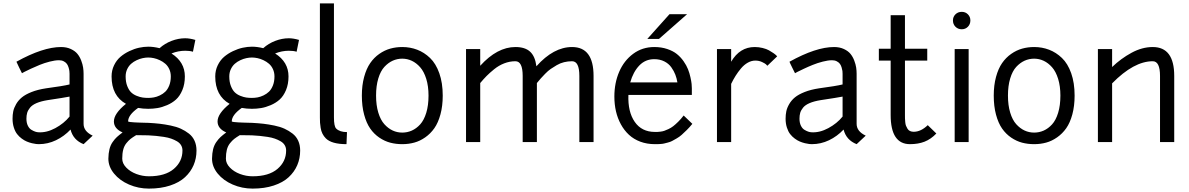

<svg xmlns="http://www.w3.org/2000/svg" viewBox="-20 -840 7030 1135"><path d="M109.9 -407.2 93.3 -440.4Q76.7 -474.1 77.1 -475.1Q233.9 -562 340.8 -562Q373.5 -562 398.7 -550.3Q423.8 -538.6 437.7 -521.5Q451.7 -504.4 460.2 -481.7Q468.8 -459 471.4 -440.4Q474.1 -421.9 474.1 -403.8V-107.9Q474.1 -63.5 527.8 -38.1L474.1 12.2Q412.6 -12.2 397 -74.2Q359.4 -34.2 311 -11Q262.7 12.2 209 12.2Q202.6 12.2 193.4 11.2Q184.1 10.3 168.7 6.6Q153.3 2.9 138.7 -3.2Q124 -9.3 108.4 -20.8Q92.8 -32.2 81.1 -47.4Q69.3 -62.5 61.8 -86.2Q54.2 -109.9 54.2 -138.2Q54.2 -161.6 58.3 -181.9Q62.5 -202.1 75.4 -224.6Q88.4 -247.1 109.4 -264.4Q130.4 -281.7 166.7 -296.1Q203.1 -310.5 252 -317.9Q351.6 -331.1 391.1 -340.8V-403.8Q391.1 -412.1 390.1 -420.4Q389.2 -428.7 385.5 -440.9Q381.8 -453.1 375.7 -461.9Q369.6 -470.7 357.4 -477.3Q345.2 -483.9 329.1 -483.9Q305.2 -483.9 273.9 -475.8Q242.7 -467.8 214.8 -456.5Q187 -445.3 162.8 -433.8Q138.7 -422.4 124 -415ZM206.1 -58.1Q255.4 -54.7 306.9 -82.5Q358.4 -110.4 391.1 -150.9V-269Q359.4 -262.7 261.2 -248Q222.2 -241.7 196 -230.5Q169.9 -219.2 157.5 -203.6Q145 -188 140.6 -172.9Q136.2 -157.7 136.2 -138.2Q136.2 -114.3 144.5 -97.2Q152.8 -80.1 165.8 -72.5Q178.7 -64.9 188.2 -61.8Q197.8 -58.6 206.1 -58.1Z M722.7 -388.2Q722.7 -355.5 732.2 -331.3Q741.7 -307.1 755.1 -294.2Q768.6 -281.2 788.1 -273.4Q807.6 -265.6 823.2 -263.4Q838.9 -261.2 856.4 -261.2Q873 -261.2 889.6 -264.2Q906.2 -267.1 924.8 -275.9Q943.4 -284.7 957.3 -298.1Q971.2 -311.5 980.5 -334.7Q989.7 -357.9 989.7 -388.2Q989.7 -411.6 980.7 -431.2Q971.7 -450.7 957.3 -463.1Q942.9 -475.6 924.8 -484.1Q906.7 -492.7 889.4 -496.3Q872.1 -500 856.4 -500Q840.8 -500 823.5 -496.3Q806.2 -492.7 787.8 -484.1Q769.5 -475.6 755.4 -463.1Q741.2 -450.7 731.9 -431.2Q722.7 -411.6 722.7 -388.2ZM653.3 -122.1Q653.3 -168.5 724.6 -226.1Q639.6 -273.9 639.6 -388.2Q639.6 -423.8 654.3 -454.1Q668.9 -484.4 692.1 -504.2Q715.3 -523.9 744.6 -537.8Q773.9 -551.8 802.2 -557.9Q830.6 -564 856.4 -564Q887.7 -564 923.3 -555.2Q954.1 -583 994.4 -598.4Q1034.7 -613.8 1074.7 -613.8Q1101.6 -613.8 1134.8 -604L1120.6 -534.2Q1102.5 -540 1074.7 -540Q1033.2 -540 993.7 -523.9Q1072.8 -473.6 1072.8 -388.2Q1072.8 -342.8 1057.9 -307.4Q1043 -272 1020.5 -251.7Q998 -231.4 967.8 -218.5Q937.5 -205.6 910.6 -201.2Q883.8 -196.8 856.4 -196.8Q825.2 -196.8 796.4 -202.1Q737.3 -160.2 737.3 -122.1Q739.3 -120.1 749.8 -118.7Q760.3 -117.2 776.1 -116.5Q792 -115.7 806.6 -115.2Q821.3 -114.7 837.2 -114.3Q853 -113.8 857.4 -113.8Q894.5 -111.8 924.3 -108.4Q954.1 -105 988.8 -97.9Q1023.4 -90.8 1049.1 -79.1Q1074.7 -67.4 1096.7 -50.3Q1118.7 -33.2 1130.1 -7.8Q1141.6 17.6 1141.6 49.8Q1141.6 96.2 1124.5 136.2Q1107.4 176.3 1073.7 207.5Q1040 238.8 985.4 256.8Q930.7 274.9 860.4 274.9Q798.3 274.9 742.9 251Q687.5 227.1 654.1 186Q620.6 145 620.6 98.1Q621.1 66.4 627 42.5Q632.8 18.6 645.5 0.2Q658.2 -18.1 670.9 -29.8Q683.6 -41.5 704.6 -57.1Q653.3 -79.6 653.3 -122.1ZM860.4 202.1Q956.5 202.1 1007.6 158.4Q1058.6 114.7 1058.6 49.8Q1058.6 32.2 1050.3 18.3Q1042 4.4 1025.9 -4.9Q1009.8 -14.2 991.9 -20.5Q974.1 -26.9 948.7 -30.8Q923.3 -34.7 903.3 -36.6Q883.3 -38.6 856.4 -40Q847.7 -40 823.2 -40.5Q798.8 -41 784.7 -41Q763.2 -27.8 751.5 -18.6Q739.7 -9.3 726.8 6.8Q713.9 22.9 708.3 45.2Q702.6 67.4 702.6 98.1Q702.6 126 726.1 150.4Q749.5 174.8 785.9 188.5Q822.3 202.1 860.4 202.1Z M1335.4 -388.2Q1335.4 -355.5 1345 -331.3Q1354.5 -307.1 1367.9 -294.2Q1381.3 -281.2 1400.9 -273.4Q1420.4 -265.6 1436 -263.4Q1451.7 -261.2 1469.2 -261.2Q1485.8 -261.2 1502.4 -264.2Q1519 -267.1 1537.6 -275.9Q1556.2 -284.7 1570.1 -298.1Q1584 -311.5 1593.3 -334.7Q1602.5 -357.9 1602.5 -388.2Q1602.5 -411.6 1593.5 -431.2Q1584.5 -450.7 1570.1 -463.1Q1555.7 -475.6 1537.6 -484.1Q1519.5 -492.7 1502.2 -496.3Q1484.9 -500 1469.2 -500Q1453.6 -500 1436.3 -496.3Q1418.9 -492.7 1400.6 -484.1Q1382.3 -475.6 1368.2 -463.1Q1354 -450.7 1344.7 -431.2Q1335.4 -411.6 1335.4 -388.2ZM1266.1 -122.1Q1266.1 -168.5 1337.4 -226.1Q1252.4 -273.9 1252.4 -388.2Q1252.4 -423.8 1267.1 -454.1Q1281.7 -484.4 1304.9 -504.2Q1328.1 -523.9 1357.4 -537.8Q1386.7 -551.8 1415 -557.9Q1443.4 -564 1469.2 -564Q1500.5 -564 1536.1 -555.2Q1566.9 -583 1607.2 -598.4Q1647.5 -613.8 1687.5 -613.8Q1714.4 -613.8 1747.6 -604L1733.4 -534.2Q1715.3 -540 1687.5 -540Q1646 -540 1606.4 -523.9Q1685.5 -473.6 1685.5 -388.2Q1685.5 -342.8 1670.7 -307.4Q1655.8 -272 1633.3 -251.7Q1610.8 -231.4 1580.6 -218.5Q1550.3 -205.6 1523.4 -201.2Q1496.6 -196.8 1469.2 -196.8Q1438 -196.8 1409.2 -202.1Q1350.1 -160.2 1350.1 -122.1Q1352.1 -120.1 1362.5 -118.7Q1373 -117.2 1388.9 -116.5Q1404.8 -115.7 1419.4 -115.2Q1434.1 -114.7 1450 -114.3Q1465.8 -113.8 1470.2 -113.8Q1507.3 -111.8 1537.1 -108.4Q1566.9 -105 1601.6 -97.9Q1636.2 -90.8 1661.9 -79.1Q1687.5 -67.4 1709.5 -50.3Q1731.4 -33.2 1742.9 -7.8Q1754.4 17.6 1754.4 49.8Q1754.4 96.2 1737.3 136.2Q1720.2 176.3 1686.5 207.5Q1652.8 238.8 1598.1 256.8Q1543.5 274.9 1473.1 274.9Q1411.1 274.9 1355.7 251Q1300.3 227.1 1266.8 186Q1233.4 145 1233.4 98.1Q1233.9 66.4 1239.7 42.5Q1245.6 18.6 1258.3 0.2Q1271 -18.1 1283.7 -29.8Q1296.4 -41.5 1317.4 -57.1Q1266.1 -79.6 1266.1 -122.1ZM1473.1 202.1Q1569.3 202.1 1620.4 158.4Q1671.4 114.7 1671.4 49.8Q1671.4 32.2 1663.1 18.3Q1654.8 4.4 1638.7 -4.9Q1622.6 -14.2 1604.7 -20.5Q1586.9 -26.9 1561.5 -30.8Q1536.1 -34.7 1516.1 -36.6Q1496.1 -38.6 1469.2 -40Q1460.4 -40 1436 -40.5Q1411.6 -41 1397.5 -41Q1376 -27.8 1364.3 -18.6Q1352.5 -9.3 1339.6 6.8Q1326.7 22.9 1321 45.2Q1315.4 67.4 1315.4 98.1Q1315.4 126 1338.9 150.4Q1362.3 174.8 1398.7 188.5Q1435.1 202.1 1473.1 202.1Z M1871.1 -819.8H1954.1V-146Q1954.1 -93.3 1967.3 -80.1Q1988.3 -59.1 2031.2 -59.1L2028.3 12.2Q1940.4 12.2 1906.2 -22Q1894 -34.2 1886.2 -49.8Q1878.4 -65.4 1875.5 -84.2Q1872.6 -103 1871.8 -114.7Q1871.1 -126.5 1871.1 -146Z M2119.1 -274.9Q2119.1 -335.9 2132.6 -385.3Q2146 -434.6 2168.5 -467Q2190.9 -499.5 2221.9 -521.2Q2252.9 -543 2286.9 -552.5Q2320.8 -562 2357.9 -562Q2404.8 -562 2446.3 -546.1Q2487.8 -530.3 2522.2 -497.3Q2556.6 -464.4 2576.9 -407.2Q2597.2 -350.1 2597.2 -274.9Q2597.2 -213.4 2583.7 -163.8Q2570.3 -114.3 2547.6 -82Q2524.9 -49.8 2493.9 -28.1Q2462.9 -6.3 2429.2 2.9Q2395.5 12.2 2357.9 12.2Q2320.3 12.2 2286.9 3.4Q2253.4 -5.4 2222.2 -26.6Q2190.9 -47.9 2168.5 -80.1Q2146 -112.3 2132.6 -162.1Q2119.1 -211.9 2119.1 -274.9ZM2513.2 -274.9Q2513.2 -330.6 2499.8 -373.8Q2486.3 -417 2463.9 -442.4Q2441.4 -467.8 2414.6 -480.5Q2387.7 -493.2 2357.9 -493.2Q2328.1 -493.2 2301.5 -481.2Q2274.9 -469.2 2252.2 -444.6Q2229.5 -419.9 2216.3 -376.2Q2203.1 -332.5 2203.1 -274.9Q2203.1 -217.8 2216.3 -174.3Q2229.5 -130.9 2252.2 -105.7Q2274.9 -80.6 2301.5 -68.4Q2328.1 -56.2 2357.9 -56.2Q2387.7 -56.2 2414.6 -68.1Q2441.4 -80.1 2463.9 -104.7Q2486.3 -129.4 2499.8 -173.1Q2513.2 -216.8 2513.2 -274.9Z M2818.8 0H2734.9V-549.8H2818.8V-451.2Q2919.4 -562 3026.9 -562Q3084 -562 3113.8 -534.4Q3143.6 -506.8 3150.9 -448.2Q3252.4 -562 3361.8 -562Q3488.8 -562 3488.8 -391.1V0H3404.8V-391.1Q3404.8 -478 3361.8 -478Q3337.4 -478 3314.5 -472.4Q3291.5 -466.8 3270.8 -454.6Q3250 -442.4 3235.1 -432.1Q3220.2 -421.9 3202.1 -403.3Q3184.1 -384.8 3176.5 -376Q3168.9 -367.2 3153.8 -349.1V0H3069.8V-391.1Q3069.8 -478 3026.9 -478Q2993.2 -478 2960.9 -465.6Q2928.7 -453.1 2901.1 -430.7Q2873.5 -408.2 2856.2 -390.6Q2838.9 -373 2818.8 -349.1Z M3611.8 -269Q3611.8 -349.6 3640.4 -415.8Q3668.9 -481.9 3723.1 -522Q3777.3 -562 3847.7 -562Q3889.6 -562 3924.3 -550.3Q3959 -538.6 3981.4 -520.5Q4003.9 -502.4 4021 -478Q4038.1 -453.6 4047.1 -430.7Q4056.2 -407.7 4061.5 -383.3Q4066.9 -358.9 4068.4 -344Q4069.8 -329.1 4069.8 -317.9V-278.8H3694.8Q3690.9 -179.2 3732.2 -119.6Q3773.4 -60.1 3851.6 -60.1Q3862.3 -60.1 3866.5 -60.1Q3870.6 -60.1 3884.3 -61.8Q3897.9 -63.5 3907 -66.7Q3916 -69.8 3931.4 -76.9Q3946.8 -84 3959.7 -94Q3972.7 -104 3989.3 -120.4Q4005.9 -136.7 4021.5 -157.2L4072.8 -107.9Q4056.6 -87.9 4039.8 -71.3Q4022.9 -54.7 4009.5 -42.7Q3996.1 -30.8 3979.7 -21.5Q3963.4 -12.2 3953.1 -6.6Q3942.9 -1 3927.2 2.9Q3911.6 6.8 3905 8.5Q3898.4 10.3 3884 11.2Q3869.6 12.2 3866.9 12.2Q3864.3 12.2 3851.6 12.2Q3804.7 12.2 3765.4 -2.4Q3726.1 -17.1 3698 -43.2Q3669.9 -69.3 3650.4 -105Q3630.9 -140.6 3621.3 -181.9Q3611.8 -223.1 3611.8 -269ZM3847.7 -490.2Q3794.9 -490.2 3759 -452.6Q3723.1 -415 3705.6 -353H3984.4Q3980.5 -377 3972.2 -398.7Q3963.9 -420.4 3948.5 -442.1Q3933.1 -463.9 3907 -477.1Q3880.9 -490.2 3847.7 -490.2ZM3937.5 -755.9H4041.5L3875.5 -609.9H3806.6Z M4218.3 -549.8H4302.2V-475.1Q4353 -562 4441.4 -562Q4465.3 -562 4488 -556.4Q4510.7 -550.8 4525.6 -542.5Q4540.5 -534.2 4552 -526.1Q4563.5 -518.1 4568.8 -512.7L4574.2 -506.8L4516.1 -451.2Q4513.2 -454.6 4508.1 -459.7Q4502.9 -464.8 4484.6 -473.4Q4466.3 -481.9 4445.3 -481.9Q4422.4 -481.9 4400.4 -469.5Q4378.4 -457 4360.4 -435.5Q4342.3 -414.1 4328.4 -391.8Q4314.5 -369.6 4302.2 -344.2V0H4218.3Z M4679.7 -407.2 4663.1 -440.4Q4646.5 -474.1 4647 -475.1Q4803.7 -562 4910.6 -562Q4943.4 -562 4968.5 -550.3Q4993.7 -538.6 5007.6 -521.5Q5021.5 -504.4 5030 -481.7Q5038.6 -459 5041.3 -440.4Q5043.9 -421.9 5043.9 -403.8V-107.9Q5043.9 -63.5 5097.7 -38.1L5043.9 12.2Q4982.4 -12.2 4966.8 -74.2Q4929.2 -34.2 4880.9 -11Q4832.5 12.2 4778.8 12.2Q4772.5 12.2 4763.2 11.2Q4753.9 10.3 4738.5 6.6Q4723.1 2.9 4708.5 -3.2Q4693.8 -9.3 4678.2 -20.8Q4662.6 -32.2 4650.9 -47.4Q4639.2 -62.5 4631.6 -86.2Q4624 -109.9 4624 -138.2Q4624 -161.6 4628.2 -181.9Q4632.3 -202.1 4645.3 -224.6Q4658.2 -247.1 4679.2 -264.4Q4700.2 -281.7 4736.6 -296.1Q4772.9 -310.5 4821.8 -317.9Q4921.4 -331.1 4960.9 -340.8V-403.8Q4960.9 -412.1 4960 -420.4Q4959 -428.7 4955.3 -440.9Q4951.7 -453.1 4945.6 -461.9Q4939.5 -470.7 4927.2 -477.3Q4915 -483.9 4898.9 -483.9Q4875 -483.9 4843.8 -475.8Q4812.5 -467.8 4784.7 -456.5Q4756.8 -445.3 4732.7 -433.8Q4708.5 -422.4 4693.8 -415ZM4775.9 -58.1Q4825.2 -54.7 4876.7 -82.5Q4928.2 -110.4 4960.9 -150.9V-269Q4929.2 -262.7 4831.1 -248Q4792 -241.7 4765.9 -230.5Q4739.7 -219.2 4727.3 -203.6Q4714.8 -188 4710.4 -172.9Q4706.1 -157.7 4706.1 -138.2Q4706.1 -114.3 4714.4 -97.2Q4722.7 -80.1 4735.6 -72.5Q4748.5 -64.9 4758.1 -61.8Q4767.6 -58.6 4775.9 -58.1Z M5175.3 -481.9V-551.8H5245.1V-750H5329.6V-551.8H5461.4V-481.9H5329.6V-160.2Q5329.6 -147 5329.8 -139.4Q5330.1 -131.8 5331.3 -118.2Q5332.5 -104.5 5335.9 -96.2Q5339.4 -87.9 5344.7 -78.9Q5350.1 -69.8 5359.6 -65.4Q5369.1 -61 5381.3 -61Q5423.8 -61 5464.4 -100.1L5515.1 -50.8Q5482.9 -17.1 5445.3 -2.4Q5407.7 12.2 5359.4 12.2Q5245.1 12.2 5245.1 -160.2V-481.9Z M5623.5 -549.8H5706.1V0H5623.5ZM5613.3 -719.2Q5613.3 -740.7 5628.2 -755.4Q5643.1 -770 5665.5 -770Q5687 -770 5701.7 -755.4Q5716.3 -740.7 5716.3 -719.2Q5716.3 -696.8 5701.7 -681.9Q5687 -667 5665.5 -667Q5643.1 -667 5628.2 -681.9Q5613.3 -696.8 5613.3 -719.2Z M5854.5 -274.9Q5854.5 -335.9 5867.9 -385.3Q5881.3 -434.6 5903.8 -467Q5926.3 -499.5 5957.3 -521.2Q5988.3 -543 6022.2 -552.5Q6056.2 -562 6093.3 -562Q6140.1 -562 6181.6 -546.1Q6223.1 -530.3 6257.6 -497.3Q6292 -464.4 6312.3 -407.2Q6332.5 -350.1 6332.5 -274.9Q6332.5 -213.4 6319.1 -163.8Q6305.7 -114.3 6283 -82Q6260.3 -49.8 6229.2 -28.1Q6198.2 -6.3 6164.6 2.9Q6130.9 12.2 6093.3 12.2Q6055.7 12.2 6022.2 3.4Q5988.8 -5.4 5957.5 -26.6Q5926.3 -47.9 5903.8 -80.1Q5881.3 -112.3 5867.9 -162.1Q5854.5 -211.9 5854.5 -274.9ZM6248.5 -274.9Q6248.5 -330.6 6235.1 -373.8Q6221.7 -417 6199.2 -442.4Q6176.8 -467.8 6149.9 -480.5Q6123 -493.2 6093.3 -493.2Q6063.5 -493.2 6036.9 -481.2Q6010.3 -469.2 5987.5 -444.6Q5964.8 -419.9 5951.7 -376.2Q5938.5 -332.5 5938.5 -274.9Q5938.5 -217.8 5951.7 -174.3Q5964.8 -130.9 5987.5 -105.7Q6010.3 -80.6 6036.9 -68.4Q6063.5 -56.2 6093.3 -56.2Q6123 -56.2 6149.9 -68.1Q6176.8 -80.1 6199.2 -104.7Q6221.7 -129.4 6235.1 -173.1Q6248.5 -216.8 6248.5 -274.9Z M6554.2 0H6470.2V-549.8H6554.2V-443.8Q6606.4 -494.1 6669.2 -528.1Q6731.9 -562 6794.4 -562Q6921.4 -562 6921.4 -391.1V0H6837.4V-391.1Q6837.4 -478 6794.4 -478Q6682.6 -478 6554.2 -347.2Z"/></svg>

Font: Junction Regular
Style: Regular
Weight: 500
Designer: Caroline Hadilaksono
Foundry: Caroline Hadilaksono
Version: Version 1.056